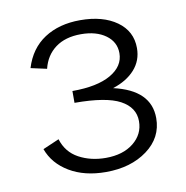

<svg xmlns="http://www.w3.org/2000/svg" viewBox="-61 -529 572 592"><g transform="rotate(-10 225.0 -232.5)"><path d="M406 -132Q406 -71 354.5 -33Q303 5 225 5Q158 5 111 -23Q64 -51 47 -98L98 -120Q111 -78 148 -58Q185 -38 232 -38Q286 -38 319 -64.5Q352 -91 352 -132Q352 -175 308.5 -198.5Q265 -222 166 -222V-259Q244 -259 286.5 -283.5Q329 -308 329 -349Q329 -384 299.5 -405.5Q270 -427 222 -427Q173 -427 142 -404Q111 -381 101 -340L51 -351Q69 -410 115 -440Q161 -470 227 -470Q298 -470 341.5 -439Q385 -408 385 -355Q385 -316 360 -288Q335 -260 291 -246Q406 -220 406 -132Z"/></g></svg>

Font: Ysabeau SC Semilight
Style: Regular
Weight: 300
Designer: Christian Thalmann (Catharsis Fonts)
Version: Version 0.003